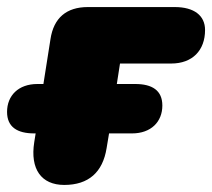

<svg xmlns="http://www.w3.org/2000/svg" viewBox="-34 -514 601 544"><path d="M148 10C217 10 257 -26 268 -94L275 -136H340C394 -136 426 -169 426 -215C426 -258 397 -276 349 -276H297L306 -334H451C511 -334 547 -371 547 -429C547 -470 516 -494 461 -494H215C154 -494 118 -463 109 -403L89 -276H72C18 -276 -14 -243 -14 -197C-14 -154 15 -136 63 -136H67L63 -111C51 -35 83 10 148 10Z"/></svg>

Font: SN Pro Black
Style: Italic
Weight: 900
Italic angle: -9°
Designer: Tobias Whetton
Foundry: Supernotes
Version: Version 1.001;Glyphs 3.2 (3249)